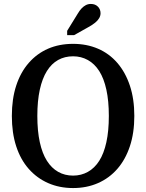

<svg xmlns="http://www.w3.org/2000/svg" viewBox="-20 -942 740 972"><path d="M350 10Q281 10 224 -15Q167 -40 125.5 -87Q84 -134 62 -201.5Q40 -269 40 -355Q40 -441 62 -508.5Q84 -576 125.5 -623.5Q167 -671 223.5 -695.5Q280 -720 350 -720Q419 -720 476 -695.5Q533 -671 574 -623.5Q615 -576 637.5 -508.5Q660 -441 660 -355Q660 -269 637.5 -201.5Q615 -134 574 -87Q533 -40 476 -15Q419 10 350 10ZM350 -53Q391 -53 425 -72Q459 -91 482.5 -128Q506 -165 518.5 -222Q531 -279 531 -355Q531 -431 518.5 -488Q506 -545 482.5 -582Q459 -619 425 -638Q391 -657 350 -657Q308 -657 274.5 -638.5Q241 -620 217.5 -582.5Q194 -545 181.5 -488Q169 -431 169 -355Q169 -279 181.5 -222Q194 -165 217.5 -128Q241 -91 274.5 -72Q308 -53 350 -53ZM373 -872 320 -786V-764H355L428 -805Q448 -816 461.5 -827Q475 -838 482 -850Q489 -862 489 -875Q489 -895 475.5 -908.5Q462 -922 440 -922Q426 -922 414.5 -916Q403 -910 393 -899.5Q383 -889 373 -872Z"/></svg>

Font: Roboto Serif 28pt Condensed Medium
Style: Regular
Weight: 500
Width: 3
Designer: Greg Gazdowicz
Foundry: Commercial Type
Version: Version 1.008